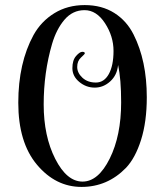

<svg xmlns="http://www.w3.org/2000/svg" viewBox="-20 -726 651 756"><path d="M112 -588Q142 -642 194 -674Q246 -706 313.5 -706Q381 -706 430 -675Q479 -644 506 -590Q558 -487 558 -343Q558 -247 535.5 -175.5Q513 -104 476 -65Q403 10 301 10Q199 10 125.5 -77.5Q52 -165 52 -321.5Q52 -478 112 -588ZM457 -323Q457 -415 445 -470Q441 -430 414 -405.5Q387 -381 353 -381Q319 -381 292 -403.5Q265 -426 265 -457.5Q265 -489 279.5 -505.5Q294 -522 304 -522Q314 -522 314 -516Q314 -513 299 -499.5Q284 -486 284 -462.5Q284 -439 304.5 -420Q325 -401 357.5 -401Q390 -401 408.5 -434.5Q427 -468 427 -525.5Q427 -583 393.5 -634.5Q360 -686 313 -686Q266 -686 234 -648.5Q202 -611 185 -553Q152 -440 152 -315Q152 -190 197.5 -100.5Q243 -11 305 -11Q367 -11 412 -101.5Q457 -192 457 -323Z"/></svg>

Font: Spirax
Style: Regular
Weight: 400
Designer: Brenda Gallo (gbrenda1987@gmail.com)
Foundry: Brenda Gallo
Version: Version 1.002